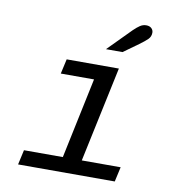

<svg xmlns="http://www.w3.org/2000/svg" viewBox="-80 -779 791 851"><g transform="rotate(10 316.0 -353.0)"><path d="M57.5 0 72.3 -66.5H247.2L323.6 -429.5H174L188.8 -496H423.7L332.5 -66.5H507.4L492.6 0ZM352.4 -570.7 454.2 -673.7Q469.4 -688.6 482.3 -697.2Q495.3 -705.9 510.1 -705.9Q525.4 -705.9 533.8 -697.9Q542.3 -689.9 542.3 -678.1Q542.3 -660.6 530.2 -648.5Q518.1 -636.5 493.9 -618.9L426.9 -570.7Z"/></g></svg>

Font: Atkinson Hyperlegible Mono ExtraLight
Style: Italic
Weight: 200
Italic angle: -12°
Monospace: yes
Designer: Elliott Scott, Megan Eiswerth, Linus Boman, Theodore Petrosky, Letters from Sweden
Foundry: Applied Design Works, Letters from Sweden
Version: Version 2.001